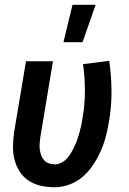

<svg xmlns="http://www.w3.org/2000/svg" viewBox="-20 -777 540 805"><path d="M210 8Q180 8 152 2Q124 -4 101 -19Q78 -34 63 -57Q48 -80 41 -107Q34 -134 34.5 -163.5Q35 -193 39 -222L89 -520H202L150 -207Q148 -193 146.5 -179.5Q145 -166 146.5 -153Q148 -140 152 -128Q156 -116 164 -106.5Q172 -97 184 -92.5Q196 -88 210 -88Q224 -88 238.5 -95.5Q253 -103 263 -115Q273 -127 280.5 -140.5Q288 -154 294.5 -168Q301 -182 305.5 -196Q310 -210 314 -224.5Q318 -239 321 -253Q324 -267 326 -282Q336 -339 336 -396Q336 -453 328 -508L438 -522Q447 -460 447.5 -396Q448 -332 437 -268Q432 -237 424 -206Q416 -175 403 -145.5Q390 -116 372 -88Q354 -60 328.5 -37.5Q303 -15 271.5 -3.5Q240 8 210 8ZM246 -600 284 -757H381L326 -600Z"/></svg>

Font: Iosevka Custom
Style: Bold Italic
Weight: 700
Italic angle: -9°
Designer: Belleve Invis
Foundry: Belleve Invis
Version: Version 30.3.1; ttfautohint (v1.8.3)